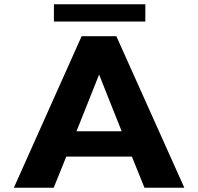

<svg xmlns="http://www.w3.org/2000/svg" viewBox="-20 -881 930 901"><path d="M599 -146 658 0H845L526 -711H363L45 0H232L291 -146ZM339 -265 445 -531 551 -265ZM662 -780V-861H233V-780Z"/></svg>

Font: Asimov
Style: XWid
Weight: 500
Designer: Google
Version: Version 2.000980; 2014